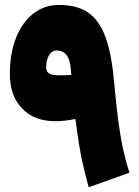

<svg xmlns="http://www.w3.org/2000/svg" viewBox="-20 -768 578 798"><path d="M293.5 -273.4Q247.6 -264.2 210 -264.2Q123 -264.2 72 -316.9Q21 -369.6 21 -460Q21 -547.4 47.1 -612.1Q73.2 -676.8 119.4 -712.2Q165.5 -747.6 225.6 -747.6Q301.3 -747.6 348.1 -714.4Q395 -681.2 420.2 -608.6Q445.3 -536.1 455.1 -418.5Q462.9 -331.1 471.7 -264.9Q480.5 -198.7 491.9 -146.7Q503.4 -94.7 518.1 -50.3L348.6 10.3Q335 -40 325.7 -79.8Q316.4 -119.6 309.1 -164.6Q301.8 -209.5 293.5 -273.4ZM276.4 -456.5 274.9 -475.1Q271.5 -520.5 256.3 -539.3Q241.2 -558.1 216.8 -558.1Q194.8 -558.1 183.3 -537.6Q171.9 -517.1 171.9 -488.8Q171.9 -469.7 184.6 -462.4Q197.3 -455.1 222.7 -455.1Q235.4 -455.1 249 -455.3Q262.7 -455.6 276.4 -456.5Z"/></svg>

Font: Estedad-FD Black
Style: Regular
Weight: 900
Designer: Amin Abedi
Version: Version 7.3